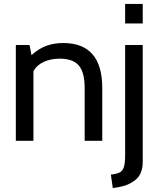

<svg xmlns="http://www.w3.org/2000/svg" viewBox="-20 -720 811 982"><path d="M503 -270V0H413V-270Q413 -349 383.5 -384.5Q354 -420 285 -420Q241 -420 205 -404Q169 -388 151 -356V0H61V-490H131L141 -438Q180 -473 219.5 -486.5Q259 -500 303 -500Q503 -500 503 -270ZM620 -700H710V-600H620ZM547 173Q578 170 593 161.5Q608 153 614 133Q620 113 620 73V-490H710V107Q710 170 673.5 199.5Q637 229 587 237L557 242Z"/></svg>

Font: Cabin
Style: Regular
Weight: 400
Designer: Pablo Impallari
Foundry: Pablo Impallari. http://www.impallari.com Igino Marini. http://www.ikern.com
Version: Version 2.200